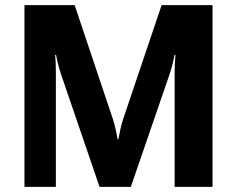

<svg xmlns="http://www.w3.org/2000/svg" viewBox="-20 -731 922 751"><path d="M75.7 0V-710.9H272L422.4 -262.7Q427.5 -246.1 432.3 -225.5Q437 -204.8 439.9 -186.8H443.1Q446.3 -204.8 450.9 -225.5Q455.6 -246.1 460.9 -262.7L612.1 -710.9H811.3V0H663.1V-444.1Q663.1 -460.4 663.8 -480.2Q664.6 -500 666.3 -516.1H662.4Q659.9 -500 654.9 -480.2Q649.9 -460.4 644.5 -444.1L491.7 0H369.4L217.5 -444.1Q212.2 -460.4 207.2 -480.2Q202.1 -500 199.5 -516.1H195.6Q197.3 -500 197.9 -480.2Q198.5 -460.4 198.5 -444.1V0Z"/></svg>

Font: RobotoFlex
Style: Regular
Weight: 400
Designer: Berlow after Robertson
Foundry: Google
Version: Version 2.136